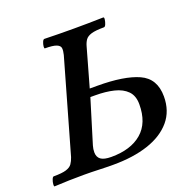

<svg xmlns="http://www.w3.org/2000/svg" viewBox="-130 -786 899 908"><g transform="rotate(-20 320.0 -332.0)"><path d="M-6 4Q-10 4 -9 -7.5Q-8 -19 -3.5 -30.5Q1 -42 6 -42Q48 -42 69 -48.5Q90 -55 99 -68Q108 -81 114 -99L247 -565Q252 -585 250.5 -598Q249 -611 231.5 -618Q214 -625 174 -625Q170 -625 171 -635.5Q172 -646 176.5 -657Q181 -668 187 -668Q223 -667 260 -666.5Q297 -666 334 -666Q371 -666 408.5 -666.5Q446 -667 483 -668Q488 -668 486.5 -656.5Q485 -645 480.5 -634Q476 -623 470 -623Q427 -623 406 -616.5Q385 -610 376 -597Q367 -584 362 -565L308 -374H345Q481 -374 553 -341.5Q625 -309 625 -219Q625 -146 583 -96.5Q541 -47 466 -22Q391 3 290 3Q253 3 216 1.5Q179 0 142 0Q105 0 68 1Q31 2 -6 4ZM294 -35Q392 -35 447.5 -82.5Q503 -130 503 -224Q503 -267 479.5 -291Q456 -315 415 -325Q374 -335 321 -335H297L230 -116Q225 -99 225 -83Q225 -59 241 -47Q257 -35 294 -35Z"/></g></svg>

Font: Junicode SmExp
Style: Bold Italic
Weight: 700
Width: 6
Italic angle: -11°
Designer: Peter S. Baker
Version: Version 2.205; ttfautohint (v1.8.4)